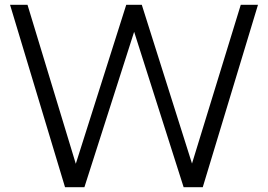

<svg xmlns="http://www.w3.org/2000/svg" viewBox="-20 -783 1121 803"><path d="M333 0H252L22 -763H95L297 -98L508 -763H573L783 -99L987 -763H1059L828 0H748L541 -650Z"/></svg>

Font: Open Sauce One Light
Style: Regular
Weight: 300
Designer: Alfredo Marco Pradil
Foundry: Creative Sauce Fz LLC
Version: Version 1.477